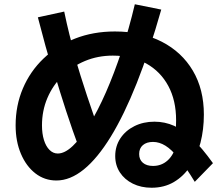

<svg xmlns="http://www.w3.org/2000/svg" viewBox="-20 -831 1040 901"><path d="M691.3 50Q642 50 603.3 30.8Q564.7 11.7 542.7 -21.8Q520.7 -55.3 520.7 -98.7Q520.7 -145 544.8 -181.7Q569 -218.3 610.8 -239.1Q652.7 -260 704.7 -260Q753.7 -260 797.2 -240.5Q840.7 -221 884.8 -178.3Q929 -135.6 979.3 -65.3L894 22.3Q851.4 -47.7 818.2 -88.7Q785 -129.7 756.3 -147.3Q727.7 -165 698 -165Q668 -165 650.5 -150Q633 -135 633 -108.3Q633 -82 650.5 -67.1Q668 -52.3 698 -52.3Q737.7 -52.3 766.2 -77.8Q794.7 -103.3 806.7 -149.7H795.7Q801 -172.7 803.7 -205Q806.4 -237.3 806.4 -266.7Q806.4 -359.7 769.9 -427.5Q733.4 -495.4 666.9 -532.7Q600.4 -570 509.3 -570Q439.3 -570 379 -544.9Q318.6 -519.7 273.1 -475Q227.6 -430.4 202.3 -370.9Q177 -311.3 177 -242.7Q177 -203.7 186.3 -173.8Q195.6 -144 212.5 -127.3Q229.3 -110.6 251.3 -110.6Q284 -110.6 321.5 -146.1Q359 -181.6 398.8 -245.9Q438.7 -310.3 477.2 -398.1Q515.7 -486 550.5 -590.6Q585.4 -695.3 612.7 -811L736.7 -786Q681.3 -590.7 621.8 -441Q562.3 -291.4 499.8 -189.5Q437.3 -87.7 373.3 -35.9Q309.3 16 244.7 16Q189.3 16 146.2 -17.3Q103 -50.7 78.2 -109.2Q53.3 -167.7 53.3 -242.7Q53.3 -335.7 87.3 -415.8Q121.3 -496 184 -556.1Q246.7 -616.3 331.8 -649.8Q417 -683.3 519 -683.3Q645.7 -683.3 739.5 -635Q833.3 -586.7 885 -499.3Q936.7 -412 936.7 -293.3Q936.7 -223.3 920.8 -161.3Q905 -99.3 873.5 -51.7Q842 -4 796.3 23Q750.7 50 691.3 50ZM354.3 -127Q320 -219.3 290.3 -310.2Q260.7 -401 233 -494.7L230.3 -492.7Q211 -551.7 193.5 -615.2Q176 -678.7 157.7 -749.7L281.3 -776.7Q293.3 -719 306 -668.3Q318.6 -617.7 333 -569.7L330 -568.3Q357.3 -475.3 388.5 -381.3Q419.6 -287.3 457.3 -185.3Z"/></svg>

Font: M PLUS 1 Thin
Style: Regular
Weight: 100
Designer: Coji Morishita
Foundry: UNDERFOREST DESIGN
Version: Version 1.001